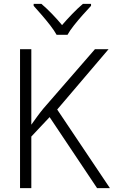

<svg xmlns="http://www.w3.org/2000/svg" viewBox="-20 -967 640 987"><path d="M83 0V-714H141V-326Q156 -347 170.5 -367Q185 -387 203 -409L468 -714H538L274 -404L545 0H479L235 -365L141 -265V0ZM271 -788Q259 -810 238 -837Q217 -864 194 -890.5Q171 -917 153 -937V-947H193Q220 -924 248 -895Q276 -866 299 -838Q323 -866 351 -895Q379 -924 406 -947H448V-937Q429 -917 405.5 -890.5Q382 -864 360.5 -837Q339 -810 327 -788Z"/></svg>

Font: Noto Sans Mono Light
Style: Regular
Weight: 300
Designer: Monotype Design Team
Foundry: Monotype Imaging Inc.
Version: Version 2.014; ttfautohint (v1.8.4.7-5d5b)